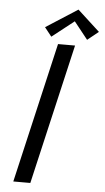

<svg xmlns="http://www.w3.org/2000/svg" viewBox="-59 -918 522 955"><g transform="rotate(5 202.0 -440.0)"><path d="M44.9 0ZM404.3 -778.3 349.1 -733.9 280.3 -820.3 170.4 -733.9 135.3 -778.3 293.5 -879.9ZM292 -700.2 129.9 0H44.9L207 -700.2Z"/></g></svg>

Font: Pfennig
Style: Italic
Weight: 500
Italic angle: -13°
Version: Version 20120410 ; ttfautohint (v0.8)